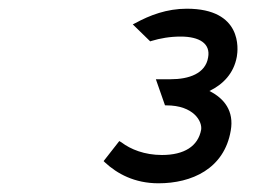

<svg xmlns="http://www.w3.org/2000/svg" viewBox="-20 -865 583 441"><path d="M338 -683 359 -623H362C425 -623 445 -586 442 -567C435 -529 403 -509 352 -509C312 -509 280 -522 259 -538L254 -541L218 -495L221 -492C249 -466 289 -444 344 -444C420 -444 495 -477 510 -565C518 -610 495 -639 461 -656C492 -671 517 -696 524 -735C527 -752 537 -845 409 -845C363 -845 324 -830 291 -812L285 -809L325 -770L328 -771C348 -777 370 -781 395 -781C438 -781 464 -765 458 -733C452 -696 414 -683 372 -683Z"/></svg>

Font: Charger Monospace
Style: Regular
Weight: 400
Designer: Jasper
Foundry: Cannot Into Space Fonts
Version: Version 0.980